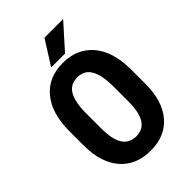

<svg xmlns="http://www.w3.org/2000/svg" viewBox="-262 -1009 1128 1128"><g transform="rotate(-45 302.0 -445.5)"><path d="M413.6 -410.6Q413.6 -506.8 386.2 -553.7Q359.4 -600.6 301.8 -600.6Q244.1 -600.6 216.8 -555.7Q189.5 -510.7 188.5 -418V-291.5Q188.5 -198.2 216.3 -154.3Q244.1 -110.4 301.3 -109.9Q358.4 -110.4 385.7 -153.3Q413.1 -196.3 413.6 -287.1ZM557.6 -291.5Q557.6 -148.4 490.2 -69.3Q422.9 9.8 302.7 9.8Q182.6 9.8 114.3 -68.4Q45.9 -146.5 44.9 -288.1V-409.7Q44.9 -556.6 112.8 -638.7Q180.7 -720.7 300.3 -720.7Q419.9 -720.7 488.3 -639.6Q556.6 -558.6 557.6 -413.1ZM329.6 -901.4H484.9L349.1 -750H233.9Z"/></g></svg>

Font: RobotoCondensed-Bold
Style: Bold
Weight: 700
Designer: Google
Version: Version 2.001240; 2014